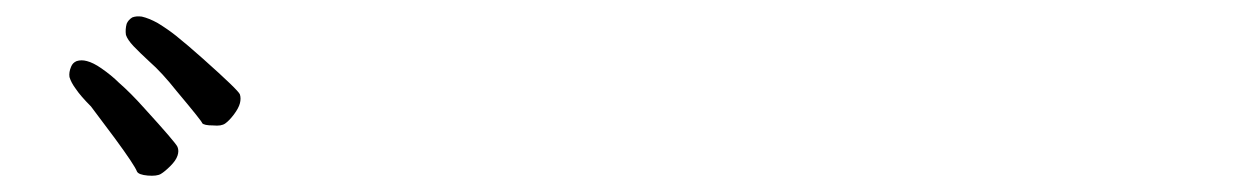

<svg xmlns="http://www.w3.org/2000/svg" viewBox="-20 -789 1540 236"><path d="M197.3 -676.8Q178.7 -700.2 164.1 -712.9Q151.4 -724.6 144 -732.4Q136.7 -740.2 134.8 -746.1Q133.8 -752.9 135.7 -759.8Q137.7 -764.6 142.6 -767.6Q147.5 -769.5 154.3 -768.6Q163.1 -766.6 173.8 -760.7Q186.5 -752.9 196.3 -745.1Q210.9 -733.4 229.5 -716.8Q273.4 -677.7 274.9 -672.9Q276.4 -668 274.9 -662.1Q273.4 -656.2 267.6 -648.4Q261.7 -640.6 256.8 -637.2Q252 -633.8 242.2 -634.8Q230.5 -634.8 228.5 -637.7Q228.5 -639.6 197.3 -676.8ZM121.1 -619.1Q95.7 -653.3 91.8 -658.2Q79.1 -670.9 73.2 -679.7Q67.4 -687.5 65.4 -694.3Q64.5 -700.2 67.4 -707Q69.3 -711.9 74.2 -713.9Q80.1 -715.8 86.9 -713.9Q94.7 -711.9 104.5 -705.1Q117.2 -696.3 126 -687.5Q140.6 -674.8 157.2 -656.2Q196.3 -613.3 198.2 -608.4Q200.2 -603.5 198.2 -597.7Q196.3 -591.8 189.5 -585Q182.6 -578.1 177.7 -575.2Q172.9 -572.3 161.6 -573.2Q150.4 -574.2 148.4 -578.1Q145.5 -585.9 121.1 -619.1Z"/></svg>

Font: ToneOZ-YinPZ-Tsuipita-TC
Style: Regular
Weight: 400
Designer: ÂÆ£ÂøóÂáåJeffrey Xuan(jeffreyx@gmail.com, ToneOZ.com) ÈòøÂù§(cjkFonts)
Foundry: ToneOZ
Version: Version 0.24071